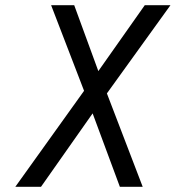

<svg xmlns="http://www.w3.org/2000/svg" viewBox="-20 -720 677 740"><path d="M39 0 304 -370 177 -700H266L359 -446L538 -700H637L392 -360L530 0H442L337 -283L138 0Z"/></svg>

Font: Overpass
Style: Italic
Weight: 400
Italic angle: -10°
Designer: Delve Withrington, Dave Bailey, Thomas Jockin
Foundry: Delve Fonts LLC
Version: Version 4.000